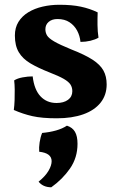

<svg xmlns="http://www.w3.org/2000/svg" viewBox="-20 -487 502 805"><path d="M389.5 -435.1Q388.5 -409.6 388.8 -382.3Q389 -355 393 -329Q379.4 -321 359.1 -316.1Q338.8 -311.3 317.4 -311.3Q314.9 -337.2 303.3 -358.8Q291.7 -380.4 271.3 -393.8Q251 -407.2 221.1 -407.2Q197.9 -407.2 184.1 -395.3Q170.3 -383.5 170.3 -364.2Q170.3 -350.3 177.1 -338.6Q183.8 -327 207.2 -313.2Q230.6 -299.5 279.4 -279.6Q336 -257.5 368.1 -236.7Q400.1 -215.9 413.6 -191.4Q427.2 -167 427.2 -133Q427.2 -88.4 401.6 -56.4Q376 -24.4 329.1 -7.7Q282.1 9 218.1 9Q156 9 116 0Q76.1 -9 37.9 -25.9Q40.4 -44.5 41.2 -67.3Q42 -90 41.7 -112Q41.4 -133.9 39.4 -149.9Q52.7 -158.5 74.7 -162.6Q96.8 -166.7 117 -166.7Q123.5 -111 149.8 -83.1Q176.1 -55.2 217.1 -55.2Q247.1 -55.2 265.2 -68.5Q283.2 -81.8 283.2 -104.6Q283.2 -120.5 275.5 -132.5Q267.8 -144.4 247.2 -156.4Q226.5 -168.3 186.7 -183.7Q140 -202.1 107.8 -221.1Q75.6 -240.1 59 -267.6Q42.4 -295.2 42.4 -337.8Q42.4 -370.9 57.3 -395.1Q72.3 -419.4 98.6 -435.5Q124.9 -451.5 158.6 -459.2Q192.3 -467 228.8 -467Q281.6 -467 319 -459Q356.4 -451.1 389.5 -435.1ZM260.6 39.9Q283.9 47.4 294.4 65.7Q305 84 305 115.7Q305 174 273.6 219.4Q242.1 264.7 194.9 298.3Q160.3 297.9 141.8 274.7Q170 251.8 183.3 229.3Q196.5 206.8 196.5 188.8Q196.5 154.8 144.4 149.2Q142.9 131.8 146.1 110Q149.4 88.1 156.6 70.4Q188.4 67.5 215 60Q241.5 52.5 260.6 39.9Z"/></svg>

Font: Vollkorn
Style: Regular
Weight: 400
Designer: Friedrich Althausen
Foundry: Friedrich Althausen
Version: Version 5.001